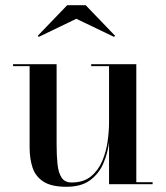

<svg xmlns="http://www.w3.org/2000/svg" viewBox="-20 -706 635 736"><path d="M234.5 10Q177 10 146.5 -9.8Q116 -29.5 104.8 -63.5Q93.5 -97.5 93.5 -141V-452.5H30V-460H197V-151Q197 -109 200.5 -76.2Q204 -43.5 216.2 -25Q228.5 -6.5 254.5 -6.5Q300 -6.5 328.2 -29.5Q356.5 -52.5 371.8 -88.2Q387 -124 392.5 -163.8Q398 -203.5 398 -236.5L403.5 -240Q403.5 -205 398.2 -162Q393 -119 376.2 -79.8Q359.5 -40.5 325.5 -15.2Q291.5 10 234.5 10ZM398 0V-452.5H329.5V-460H502.5V-7.5H565V0ZM128.5 -564.5 125 -569 237.5 -686H308.5L421 -569L417.5 -564.5L272.5 -634Z"/></svg>

Font: BodoniModa_28ptMedium
Style: Regular
Weight: 500
Designer: Owen Earl
Foundry: indestructible type
Version: Version 2.004